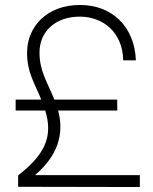

<svg xmlns="http://www.w3.org/2000/svg" viewBox="-20 -752 614 773"><path d="M53 -46V0L543 1V-47H121C211 -124 240 -211 214 -307H452V-351H199C171 -420 139 -466 139 -540C139 -628 206 -685 301 -685C396 -685 474 -621 476 -509H527C522 -645 431 -732 302 -732C168 -732 89 -644 89 -540C89 -459 119 -419 146 -351H43V-307H162C193 -208 166 -133 53 -46Z"/></svg>

Font: Aspekta 200
Style: Regular
Weight: 200
Designer: Ivo Dolenc
Version: Version 2.000